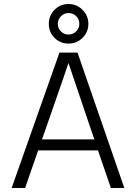

<svg xmlns="http://www.w3.org/2000/svg" viewBox="-20 -936 677 956"><path d="M321 -871C336.3 -871 349.2 -865.8 359.5 -855.5C369.8 -845.2 375 -832.3 375 -817C375 -802.3 369.7 -789.8 359 -779.5C348.3 -769.2 335.7 -764 321 -764C306.3 -764 293.8 -769.2 283.5 -779.5C273.2 -789.8 268 -802.3 268 -817C268 -831.7 273.2 -844.3 283.5 -855C293.8 -865.7 306.3 -871 321 -871ZM321 -719C348.3 -719 371.7 -728.5 391 -747.5C410.3 -766.5 420 -789.7 420 -817C420 -844.3 410.3 -867.7 391 -887C371.7 -906.3 348.3 -916 321 -916C293.7 -916 270.5 -906.3 251.5 -887C232.5 -867.7 223 -844.3 223 -817C223 -789.7 232.5 -766.5 251.5 -747.5C270.5 -728.5 293.7 -719 321 -719ZM189 -242 204 -284C273.3 -482.7 312.3 -595.3 321 -622L435 -285L450 -242ZM532 0H599L366 -674H276L38 0H105L170 -187H468Z"/></svg>

Font: Hind Light
Style: Regular
Weight: 300
Designer: Manushi Parikh, Satya Rajpurohit
Foundry: Indian Type Foundry
Version: Version 1.201;PS 1.0;hotconv 1.0.78;makeotf.lib2.5.61930; tt